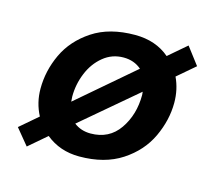

<svg xmlns="http://www.w3.org/2000/svg" viewBox="-82 -600 810 726"><g transform="rotate(15 323.0 -237.0)"><path d="M575 -277.5Q575 -210 543.8 -143.1Q512.5 -76.2 445.6 -32.5Q378.8 11.2 280 11.2Q203.8 11.2 148.8 -33.8L78.8 26.2L27.5 -36.2L97.5 -96.2Q72.5 -143.8 72.5 -198.8Q72.5 -268.8 103.1 -334.4Q133.8 -400 200 -443.8Q266.2 -487.5 366.2 -487.5Q447.5 -487.5 501.2 -441.2L571.2 -501.2L622.5 -433.8L553.8 -375Q575 -330 575 -277.5ZM197.5 -181.2 416.2 -368.8Q387.5 -393.8 346.2 -393.8Q301.2 -393.8 266.9 -365.6Q232.5 -337.5 214.4 -293.1Q196.2 -248.8 196.2 -201.2ZM448.8 -287.5 233.8 -105Q261.2 -83.8 298.8 -83.8Q371.2 -83.8 410.6 -140.6Q450 -197.5 450 -275Z"/></g></svg>

Font: Cambay
Style: Bold Italic
Weight: 700
Italic angle: -11°
Designer: Pooja Saxena
Foundry: Pooja Saxena
Version: Version 1.006;PS 001.006;hotconv 1.0.70;makeotf.lib2.5.58329